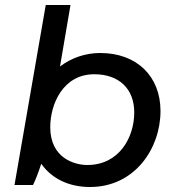

<svg xmlns="http://www.w3.org/2000/svg" viewBox="-20 -740 710 768"><path d="M38 0H112C121 -17 135 -54 145 -85C185 -28 252 8 340 8C519 8 622 -146 622 -296C622 -434 528 -528 381 -528C322 -528 266 -509 220 -474L262 -720H163ZM329 -80C279 -80 181 -107 181 -231C181 -325 233 -443 357 -443C456 -443 517 -385 517 -290C517 -192 458 -80 329 -80Z"/></svg>

Font: Fixel Display 20240404 Medium
Style: Italic
Weight: 500
Italic angle: -10°
Designer: AlfaBravo + MacPaw
Foundry: Kyrylo Tkachov, Marchela Mozhyna, Serhii Makarenko, Maria Weinstein, Zakhar Kryvoshyya
Version: Version 1.211;Glyphs 3.2 (3225)